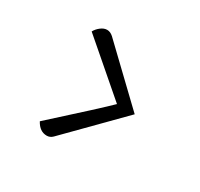

<svg xmlns="http://www.w3.org/2000/svg" viewBox="-105 -603 745 715"><g transform="rotate(30 267.5 -245.0)"><path d="M336.9 -251 120.1 -438Q127 -451.2 140.4 -461.7Q153.8 -472.2 167.5 -472.2Q181.2 -472.2 193.8 -460.9L413.1 -251L193.8 -28.8Q183.1 -18.1 168.9 -18.1Q138.2 -18.1 120.1 -51.8Q299.8 -213.9 336.9 -251Z"/></g></svg>

Font: Sukar
Style: Regular
Weight: 400
Designer: Dario Muhafara - Ghiath Alsory
Foundry: Dario Muhafara - Ghiath Alsory
Version: Version 1.00 March 17, 2016, initial release